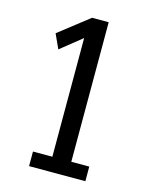

<svg xmlns="http://www.w3.org/2000/svg" viewBox="-107 -771 665 842"><g transform="rotate(15 225.0 -350.0)"><path d="M281 -66.3H362.6V0H107V-66.3H195V-605.1L98.4 -527.7L68.6 -593L205.7 -700H281Z"/></g></svg>

Font: League Mono Thin Condensed
Style: Regular
Weight: 100
Width: 1
Designer: Tyler Finck
Foundry: The League of Moveable Type / Tyler Finck
Version: Version 2.300;RELEASE